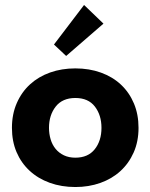

<svg xmlns="http://www.w3.org/2000/svg" viewBox="-20 -745 605 772"><path d="M283 7Q227 7 180 -10Q133 -27 99 -58.5Q65 -90 46.5 -133.5Q28 -177 28 -231Q28 -286 47.5 -330.5Q67 -375 101 -406Q135 -437 181.5 -453.5Q228 -470 283 -470Q339 -470 386 -453Q433 -436 466.5 -404.5Q500 -373 518.5 -329Q537 -285 537 -231Q537 -176 517.5 -132Q498 -88 464 -57Q430 -26 383.5 -9.5Q337 7 283 7ZM283 -111Q334 -111 361 -145Q388 -179 388 -231Q388 -282 361.5 -316.5Q335 -351 283 -351Q231 -351 204 -316.5Q177 -282 177 -231Q177 -207 183.5 -185Q190 -163 203.5 -146.5Q217 -130 237 -120.5Q257 -111 283 -111ZM396 -650 246 -520 197 -566 318 -725Z"/></svg>

Font: Tilda Sans Extra Bold
Style: Regular
Weight: 800
Designer: ParaType Ltd
Foundry: ParaType Ltd
Version: Version 1.009